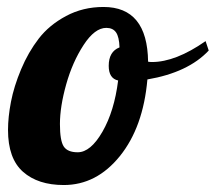

<svg xmlns="http://www.w3.org/2000/svg" viewBox="-20 -525 619 551"><path d="M277 -505Q403 -505 405 -348Q409 -347 416 -347Q484 -347 570 -407L579 -380Q520 -317 403 -297Q391 -160 324 -77Q257 6 163 6Q89 6 46 -32Q3 -70 3 -152Q3 -189 11.5 -233Q20 -277 40.5 -326Q61 -375 91 -414Q121 -453 169.5 -479Q218 -505 277 -505ZM203 -88Q240 -88 274 -147Q308 -206 319 -294Q292 -300 292 -336Q292 -377 323 -389Q322 -419 313 -432Q304 -445 285 -445Q252 -445 220 -396Q188 -347 170 -283Q152 -219 152 -169Q152 -121 163 -104.5Q174 -88 203 -88Z"/></svg>

Font: Lobster Two
Style: Bold Italic
Weight: 700
Designer: Pablo Impallari
Foundry: Pablo Impallari. www.impallari.com
Version: Version 2.000